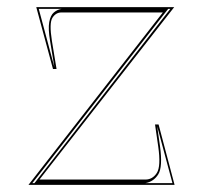

<svg xmlns="http://www.w3.org/2000/svg" viewBox="-20 -520 571 540"><path d="M60 0 438 -485H153Q137 -485 127.5 -470Q118 -455 126 -405L139 -326H129L82 -500H470L91 -15H389Q409 -15 421 -33.5Q433 -52 425 -108L416 -170H426L471 0ZM133 -331 121 -404Q115 -439 118.5 -458Q122 -477 131.5 -485Q141 -493 153 -495H89ZM71 -5H77L459 -495H453ZM389 -5H465L422 -165L430 -109Q438 -50 425 -29.5Q412 -9 389 -5Z"/></svg>

Font: Kalnia Glaze Thin
Style: Regular
Weight: 100
Designer: Frida Medrano
Foundry: Frida Medrano
Version: Version 1.110